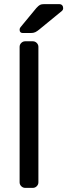

<svg xmlns="http://www.w3.org/2000/svg" viewBox="-20 -910 326 930"><path d="M75 0ZM139 0H102Q91 0 83 -8Q75 -16 75 -27V-683Q75 -694 83 -702Q91 -710 102 -710H139Q150 -710 158 -702Q166 -694 166 -683V-27Q166 -16 158 -8Q150 0 139 0ZM193 -890H267Q276 -890 281 -884.5Q286 -879 286 -870Q286 -863 281 -858L170 -767Q159 -758 150.5 -754Q142 -750 128 -750H91Q75 -750 75 -766Q75 -774 80 -779L156 -871Q167 -883 174 -886.5Q181 -890 193 -890Z"/></svg>

Font: Hezaedrus
Style: Regular
Weight: 400
Designer: Hubert & Fischer
Foundry: Hubert & Fischer
Version: Version 1.10;September 3, 2019;FontCreator 11.5.0.2425 64-bi